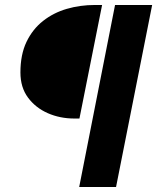

<svg xmlns="http://www.w3.org/2000/svg" viewBox="-20 -671 640 771"><path d="M279 -195Q221 -195 172 -216.5Q123 -238 92.5 -279Q62 -320 62 -380Q62 -452 86.5 -503Q111 -554 153 -587Q195 -620 248.5 -635.5Q302 -651 361 -651H390L299 -195ZM298 80 442 -651H591L446 80Z"/></svg>

Font: Source Code Pro ExtraLight ExtraBold
Style: Italic
Weight: 800
Italic angle: -11°
Monospace: yes
Version: Version 1.016;hotconv 1.0.116;makeotfexe 2.5.65601